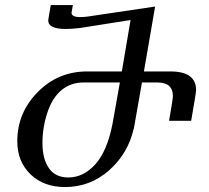

<svg xmlns="http://www.w3.org/2000/svg" viewBox="-20 -734 830 764"><path d="M252 -27.8Q311.5 -27.8 358.9 -79.8Q406.2 -131.8 427.7 -241.2L457 -405.8H312Q261.7 -405.8 224.9 -375.5Q188 -345.2 168.5 -285.9Q148.9 -226.6 148.9 -165Q148.9 -102.1 174.6 -64.9Q200.2 -27.8 252 -27.8ZM238.8 10.3Q153.8 10.3 101.3 -40.5Q48.8 -91.3 48.8 -171.9Q48.8 -285.2 129.9 -367.4Q210.9 -449.7 326.7 -449.7H464.8L499.5 -654.3L298.3 -622.6Q265.6 -618.7 241.7 -618.7Q171.9 -618.7 171.9 -652.8Q172.4 -659.7 182.1 -713.9H270L264.6 -683.1Q264.6 -666 299.8 -666Q312 -666 328.1 -668L597.2 -708L552.7 -449.7H658.2Q760.3 -449.7 760.3 -375.5Q760.3 -365.7 740.7 -253.4H652.8Q668 -340.8 668 -351.6Q668 -405.8 606.4 -405.8H544.9L512.7 -222.7H512.2Q489.7 -123 414.3 -56.4Q338.9 10.3 238.8 10.3Z"/></svg>

Font: Kelvinch
Style: Italic
Weight: 400
Italic angle: -10°
Designer: Paul James Miller
Foundry: High-Logic / Made with FontCreator
Version: Version 3.40;July 22, 2017;FontCreator 11.0.0.2388 64-bit